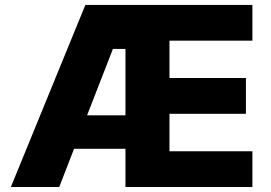

<svg xmlns="http://www.w3.org/2000/svg" viewBox="-20 -747 1083 767"><path d="M988.3 -584.5V-727.3H321L23.4 0H216.6L275.9 -152.7H481.2V0H988.3V-142.8H657V-292.3H962.4V-435.4H657V-584.5ZM327.8 -286.2 431.1 -551.5H481.2V-286.2Z"/></svg>

Font: TID UI Extra Bold
Style: Regular
Weight: 800
Designer: The TID Project Authors
Foundry: Bakken & Bæck
Version: Version 1.001;hotconv 1.0.109;makeotfexe 2.5.65596